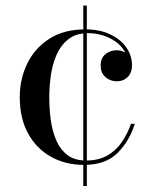

<svg xmlns="http://www.w3.org/2000/svg" viewBox="-20 -574 548 680"><path d="M277.5 10Q212 10 160.5 -18.8Q109 -47.5 79.5 -101.2Q50 -155 50 -230Q50 -295 76.8 -349.5Q103.5 -404 155.2 -437Q207 -470 282.5 -470Q333.5 -470 370.5 -452.2Q407.5 -434.5 427.5 -405.8Q447.5 -377 447.5 -343Q447.5 -316 432 -301Q416.5 -286 393.5 -286Q381 -286 367.8 -291.8Q354.5 -297.5 345.5 -309.8Q336.5 -322 336.5 -342Q336.5 -368.5 353.5 -382.2Q370.5 -396 393.5 -396Q415 -396 430.8 -382.8Q446.5 -369.5 446.5 -343H434.5Q434.5 -370 422.2 -391Q410 -412 389.2 -426.8Q368.5 -441.5 343.2 -449Q318 -456.5 292.5 -456.5Q249 -456.5 221.8 -434.8Q194.5 -413 179.8 -378.5Q165 -344 159.8 -304.8Q154.5 -265.5 154.5 -230Q154.5 -187 160.2 -146.8Q166 -106.5 180.2 -74.8Q194.5 -43 219.8 -24.2Q245 -5.5 284.5 -5.5Q327.5 -5.5 358.2 -22.2Q389 -39 409.8 -68.5Q430.5 -98 444 -135.5H457.5Q438 -73.5 395.8 -31.8Q353.5 10 277.5 10ZM275 85V-554.5H287.5V85Z"/></svg>

Font: Bodoni Moda 18pt
Style: Regular
Weight: 400
Designer: Owen Earl
Foundry: indestructible type
Version: Version 2.005